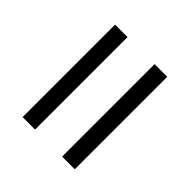

<svg xmlns="http://www.w3.org/2000/svg" viewBox="-29 -700 718 718"><g transform="rotate(-45 329.5 -341.0)"><path d="M80 -413V-479H569V-413ZM80 -203V-270H569V-203Z"/></g></svg>

Font: Narnoor Medium
Style: Regular
Weight: 500
Designer: S. Sridhar Murthy
Foundry: SIL International
Version: Version 3.000